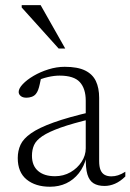

<svg xmlns="http://www.w3.org/2000/svg" viewBox="-20 -700 496 730"><path d="M331 -275.5 331.5 -249Q256 -231 210.5 -214.8Q165 -198.5 141.2 -182.5Q117.5 -166.5 109.5 -148.5Q101.5 -130.5 101.5 -108Q101.5 -70 124.8 -50Q148 -30 189 -30Q221.5 -30 248 -45.2Q274.5 -60.5 290.2 -84.8Q306 -109 306 -136V-317Q306 -363 283.5 -387.8Q261 -412.5 206.5 -412.5Q186 -412.5 162 -407Q138 -401.5 109 -388.5L137 -407.5Q134 -393 131.2 -380.2Q128.5 -367.5 125 -358.2Q121.5 -349 116.5 -343Q110.5 -335.5 100.8 -332Q91 -328.5 80.5 -328.5Q66.5 -328.5 58.8 -335Q51 -341.5 51 -350.5Q51 -363.5 66.5 -380Q82 -396.5 107.5 -411.5Q133 -426.5 164 -436.2Q195 -446 226 -446Q275 -446 303.5 -432Q332 -418 344.5 -391.8Q357 -365.5 357 -328V-87.5Q357 -66.5 362.2 -53.8Q367.5 -41 378 -35.2Q388.5 -29.5 403.5 -29.5Q416 -29.5 428.8 -33.5Q441.5 -37.5 456.5 -47V-29Q437 -10 417.2 -1.5Q397.5 7 377.5 7Q352 7 335.8 -3Q319.5 -13 312.2 -37.2Q305 -61.5 306.5 -103L309.5 -105Q300 -67 279.8 -41.5Q259.5 -16 231.8 -3Q204 10 170 10Q115 10 81.2 -17.5Q47.5 -45 47.5 -99Q47.5 -126.5 58 -149.5Q68.5 -172.5 98 -193.2Q127.5 -214 183.5 -234.2Q239.5 -254.5 331 -275.5ZM228 -515.5H203L62.5 -671.5V-680.5H134.5Z"/></svg>

Font: Newsreader 16pt Light
Style: Regular
Weight: 300
Designer: Hugues Gentile
Foundry: Production Type
Version: Version 1.003